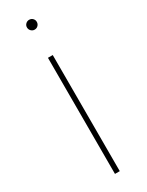

<svg xmlns="http://www.w3.org/2000/svg" viewBox="-192 -746 593 777"><g transform="rotate(-30 104.5 -357.0)"><path d="M93.3 0V-542.5H115.7V0ZM104 -668Q94.7 -668 87.9 -674.8Q81.1 -681.6 81.1 -691.4Q81.1 -700.7 87.9 -707.3Q94.7 -713.9 104 -713.9Q113.8 -713.9 120.4 -707.3Q127 -700.7 127 -691.4Q127 -681.6 120.4 -674.8Q113.8 -668 104 -668Z"/></g></svg>

Font: Inter 16pt Thin
Style: Regular
Weight: 250
Version: Version 4.001;git-66647c0bb